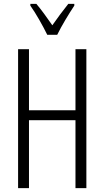

<svg xmlns="http://www.w3.org/2000/svg" viewBox="-20 -967 536 987"><path d="M362 -947H331C299 -906 278 -879 249 -837C222 -876 191 -919 167 -947H136V-938C164 -899 200 -835 223 -788H274C297 -835 334 -896 362 -938ZM424 0V-714H368V-400H129V-714H73V0H129V-349H368V0Z"/></svg>

Font: Noto Sans Display Condensed Light
Style: Regular
Weight: 300
Width: 3
Designer: Monotype Design Team
Foundry: Monotype Imaging Inc.
Version: Version 1.900